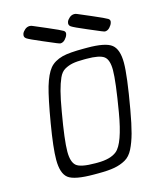

<svg xmlns="http://www.w3.org/2000/svg" viewBox="-120 -881 781 969"><g transform="rotate(-15 270.5 -396.0)"><path d="M89 -771Q93 -781 104 -790.5Q115 -800 129 -800Q137 -800 145 -796Q172 -784 213 -767Q278 -739 289.5 -731.5Q301 -724 296 -710Q293 -699 282 -687Q271 -675 257 -675Q254 -675 239 -681Q213 -692 173 -709Q109 -736 96 -745Q83 -754 89 -771ZM322 -771Q326 -781 337 -790.5Q348 -800 362 -800Q370 -800 378 -796Q405 -784 446 -767Q511 -739 522.5 -731.5Q534 -724 529 -710Q526 -699 515 -687Q504 -675 490 -675Q487 -675 472 -681Q446 -692 406 -709Q342 -736 329 -745Q316 -754 322 -771ZM84 -113Q84 -174 105 -298.5Q126 -423 143 -482Q161 -542 184 -570Q207 -598 252 -610Q288 -619 364 -619H381Q477 -619 509 -593.5Q541 -568 541 -498Q541 -430 511 -261Q498 -187 486 -143Q474 -99 457.5 -66Q441 -33 415 -18.5Q389 -4 357 2Q325 8 272 8H249Q148 8 116 -16.5Q84 -41 84 -113ZM149 -138Q149 -84 171.5 -64.5Q194 -45 271 -45H282Q350 -45 383 -72Q425 -106 451.5 -262.5Q478 -419 478 -477Q478 -531 454.5 -548.5Q431 -566 364 -566H351Q312 -566 290 -561.5Q268 -557 248.5 -546Q229 -535 217 -508Q205 -481 195 -443Q185 -405 174 -340Q149 -197 149 -138Z"/></g></svg>

Font: CMU Typewriter Text
Style: LightOblique
Weight: 200
Italic angle: -9.46001°
Version: Version 0.7.0